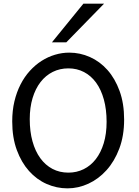

<svg xmlns="http://www.w3.org/2000/svg" viewBox="-20 -1011 753 1043"><path d="M654.3 -361.3Q654.3 -273.4 628.2 -204.1Q602.1 -134.8 558.8 -86.7Q515.6 -38.6 460.4 -13.2Q405.3 12.2 346.7 12.2Q287.6 12.2 233.4 -11.7Q179.2 -35.6 137.7 -82Q96.2 -128.4 71.3 -196Q46.4 -263.7 46.4 -351.6Q46.4 -410.2 58.3 -460.4Q70.3 -510.7 91.6 -552.2Q112.8 -593.8 142.1 -626Q171.4 -658.2 205.8 -680.2Q240.2 -702.1 278.6 -713.6Q316.9 -725.1 356.4 -725.1Q414.6 -725.1 468.5 -701.2Q522.5 -677.2 563.7 -630.9Q605 -584.5 629.6 -516.8Q654.3 -449.2 654.3 -361.3ZM559.1 -349.1Q559.1 -416.5 544.2 -470.5Q529.3 -524.4 502 -562Q474.6 -599.6 436.3 -619.6Q397.9 -639.6 351.6 -639.6Q305.2 -639.6 266.6 -620.4Q228 -601.1 200.2 -565.2Q172.4 -529.3 157 -478.3Q141.6 -427.2 141.6 -363.8Q141.6 -296.9 156.5 -243.2Q171.4 -189.5 199 -151.6Q226.6 -113.8 265.1 -93.5Q303.7 -73.2 351.6 -73.2Q396.5 -73.2 434.6 -92Q472.7 -110.8 500.2 -146.2Q527.8 -181.6 543.5 -232.9Q559.1 -284.2 559.1 -349.1ZM545.4 -991.2 340.3 -781.2H262.2L433.1 -991.2Z"/></svg>

Font: Andika Phon
Style: Regular
Weight: 400
Designer: Victor Gaultney, Annie Olsen, Julie Remington, Don Collingsworth, Eric Hays, Becca Hirsbrunner
Foundry: SIL International
Version: Version 5.000